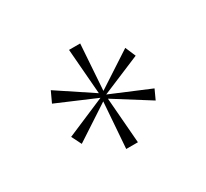

<svg xmlns="http://www.w3.org/2000/svg" viewBox="-89 -890 689 641"><g transform="rotate(-30 256.0 -569.0)"><path d="M234 -378 247 -554 114 -467 95 -505 245 -569 95 -633 114 -674 248 -585 234 -760H277L265 -584L400 -672L417 -632L267 -569L417 -506L400 -469L265 -554L279 -378Z"/></g></svg>

Font: Noto Serif Devanagari Thin
Style: Regular
Weight: 100
Designer: Universal Thirst, Indian Type Foundry and the Monotype Design Team
Foundry: Monotype Imaging Inc.
Version: Version 2.004; ttfautohint (v1.8.4.7-5d5b)